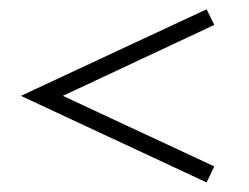

<svg xmlns="http://www.w3.org/2000/svg" viewBox="-20 -489 527 406"><path d="M416.9 -103.2 24.2 -286.3 416.9 -469.4 433.1 -436.3 112.9 -286.3 433.1 -137.1Z"/></svg>

Font: Playfair
Style: Bold
Weight: 700
Designer: Claus Eggers Sørensen
Foundry: Claus Eggers Sørensen
Version: Version 2.001;gftools[0.9.30]